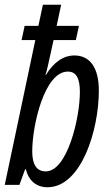

<svg xmlns="http://www.w3.org/2000/svg" viewBox="-21 -780 458 810"><path d="M179 10C322 10 396 -231 396 -398C396 -495 358 -546 293 -546C246 -546 205 -517 173 -464H171C178 -486 181 -502 205 -611H299L312 -671H218L237 -760H160L141 -671H83L70 -611H128L-1 0H61L85 -66H88C99 -20 131 10 179 10ZM172 -57C134 -57 115 -85 115 -141C115 -253 167 -478 265 -478C300 -478 316 -451 316 -392C316 -282 263 -57 172 -57Z"/></svg>

Font: Noto Sans ExtraCondensed
Style: Italic
Weight: 400
Width: 2
Italic angle: -12°
Designer: Monotype Design Team
Foundry: Monotype Imaging Inc.
Version: Version 2.013